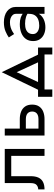

<svg xmlns="http://www.w3.org/2000/svg" viewBox="778 -1313 625 2221"><g transform="rotate(-90 1090.5 -202.5)"><path d="M478 0H398V-385H163V-160Q163 -106 146.5 -70.5Q130 -35 96 -17.5Q62 0 10 0V-73Q40 -73 61.5 -92Q83 -111 83 -160V-460H478Z M713 -460V-286H823Q871 -286 909 -271Q947 -256 969 -224.5Q991 -193 991 -143Q991 -94 969 -62Q947 -30 909 -15Q871 0 823 0H633V-460ZM713 -70H823Q852 -70 871.5 -78.5Q891 -87 901 -103.5Q911 -120 911 -143Q911 -166 901 -182.5Q891 -199 871.5 -207.5Q852 -216 823 -216H713Z M1166 0V90H1081V-75H1163L1366 -495L1569 -75H1651V90H1571V0ZM1252 -75H1480L1366 -322Z M1768 -413Q1794 -432 1838 -451Q1882 -470 1944 -470Q1983 -470 2015.5 -460.5Q2048 -451 2071.5 -433Q2095 -415 2108 -389Q2121 -363 2121 -330V0H2041V-66Q2038 -60 2034 -55Q2010 -23 1971 -6.5Q1932 10 1884 10Q1841 10 1805 -6Q1769 -22 1747.5 -53.5Q1726 -85 1726 -132Q1726 -181 1750 -215Q1774 -249 1818 -267.5Q1862 -286 1922 -286Q1966 -286 1998 -275Q2024 -265 2041 -253V-330Q2041 -353 2027 -368.5Q2013 -384 1991 -392Q1969 -400 1944 -400Q1911 -400 1884 -391.5Q1857 -383 1837.5 -371.5Q1818 -360 1807 -352ZM1807 -135Q1807 -111 1820 -94.5Q1833 -78 1855 -69.5Q1877 -61 1904 -61Q1944 -61 1975 -73Q2006 -85 2023.5 -111Q2041 -137 2041 -180V-198Q2023 -208 2005 -214Q1970 -225 1926 -225Q1886 -225 1859.5 -214Q1833 -203 1820 -183Q1807 -163 1807 -135Z"/></g></svg>

Font: Venryn Sans
Style: Regular
Weight: 400
Designer: Owen Earl, indestructible type* (font) & Cristiano Sobral (main changes)
Version: Version 3.600; ttfautohint (v1.8.3)